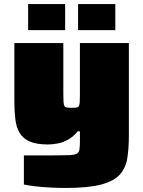

<svg xmlns="http://www.w3.org/2000/svg" viewBox="-20 -723 707 949"><path d="M305 206Q268 206 229 204Q190 202 155.5 198Q121 194 98 189V45Q123 45 147 45Q171 45 195.5 45Q220 45 244 45Q293 45 320 44Q347 43 358.5 37Q370 31 372.5 16.5Q375 2 375 -24V-74H364Q343 -48 317.5 -33.5Q292 -19 266 -14Q240 -9 217 -9Q160 -9 127 -23.5Q94 -38 77.5 -65.5Q61 -93 56 -132Q51 -171 51 -219V-510H293V-260Q293 -234 294 -219.5Q295 -205 298.5 -199Q302 -193 310 -191.5Q318 -190 332 -190Q347 -190 356 -191Q365 -192 369 -197.5Q373 -203 374 -215.5Q375 -228 375 -251V-510H617V-54Q617 9 609.5 57.5Q602 106 573 139Q544 172 480.5 189Q417 206 305 206ZM119 -574V-703H302V-574ZM366 -574V-703H550V-574Z"/></svg>

Font: Saira Expanded Black
Style: Regular
Weight: 900
Width: 7
Designer: Hector Gatti with collaboration of the Omnibus-Type team
Foundry: Omnibus-Type
Version: Version 1.101